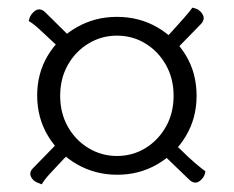

<svg xmlns="http://www.w3.org/2000/svg" viewBox="-20 -614 611 501"><path d="M286 -158Q229 -158 181.5 -185Q134 -212 105.5 -259Q77 -306 77 -365Q77 -423 105 -469.5Q133 -516 180.5 -543Q228 -570 285 -570Q343 -570 390 -543Q437 -516 465 -469.5Q493 -423 493 -364Q493 -306 465 -259Q437 -212 390 -185Q343 -158 286 -158ZM285 -207Q326 -207 359.5 -227.5Q393 -248 413 -283.5Q433 -319 433 -364Q433 -409 413 -444.5Q393 -480 359.5 -500.5Q326 -521 285 -521Q245 -521 211 -500.5Q177 -480 157 -444.5Q137 -409 137 -364Q137 -319 157 -283.5Q177 -248 211 -227.5Q245 -207 285 -207ZM149 -477 121 -502Q99 -523 82.5 -538Q66 -553 55 -559Q56 -565 58.5 -570.5Q61 -576 67 -582Q75 -590 83 -589.5Q91 -589 98 -582L177 -504ZM427 -472 398 -500 425 -528Q445 -550 460 -567Q475 -584 482 -594Q487 -593 492.5 -591Q498 -589 504 -583Q512 -574 511.5 -566Q511 -558 504 -551ZM474 -145 394 -222 422 -250 450 -225Q471 -204 488.5 -189Q506 -174 516 -167Q515 -161 513 -156Q511 -151 505 -145Q497 -137 489 -137.5Q481 -138 474 -145ZM89 -133Q84 -135 78.5 -137Q73 -139 67 -144Q59 -153 59 -160.5Q59 -168 66 -175L144 -255L173 -226L146 -199Q125 -177 110 -160.5Q95 -144 89 -133Z"/></svg>

Font: Arima Thin
Style: Regular
Weight: 400
Version: Version 1.100